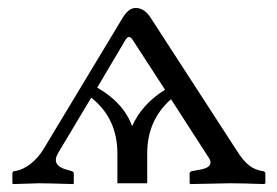

<svg xmlns="http://www.w3.org/2000/svg" viewBox="-20 -462 698 484"><path d="M295.9 -360.8 225.1 -241.2Q292 -202.6 313 -144Q337.9 -199.7 396 -235.8L314.9 -360.8Q305.2 -376.5 295.9 -360.8ZM351.1 0H275.9V-75.2Q275.9 -163.6 210 -215.8L127 -77.1Q106.9 -43.9 151.9 -33.2L160.2 -30.8Q166 -28.8 166 -24.9V0L165 2Q98.1 0 79.1 0L13.2 2L11.2 0V-24.9Q11.2 -27.3 12.9 -29.1Q14.6 -30.8 17.1 -30.8Q36.6 -33.2 56.6 -48.6Q76.7 -64 90.8 -87.9L289.1 -417Q304.2 -441.9 321.8 -441.9Q344.2 -441.9 359.9 -417L577.1 -82Q593.3 -56.2 608.4 -44.7Q623.5 -33.2 642.1 -30.8Q648.9 -29.8 648.9 -24.9V0L646 2Q589.8 0 560.1 0L460 2L458 0V-24.9Q458 -29.3 464.8 -30.8L478 -33.2Q502 -36.6 508.1 -44.9Q514.2 -53.2 505.9 -64.9L411.1 -211.9Q351.1 -159.2 351.1 -75.2Z"/></svg>

Font: Common Serif SemiBold
Style: Regular
Weight: 600
Designer: Philipp H. Poll, Khaled Hosny
Foundry: Stefan Peev, Context Ltd.
Version: Version 1.026